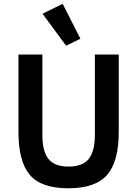

<svg xmlns="http://www.w3.org/2000/svg" viewBox="-20 -988 729 1020"><path d="M331.1 -745.1 206.1 -915 313 -967.8 407.2 -782.2ZM342.8 12.2Q199.2 12.2 138.7 -58.6Q78.1 -129.4 78.1 -286.1V-698.2H205.1V-269Q205.1 -184.6 237.5 -143.8Q270 -103 344.2 -103Q418.9 -103 451.4 -143.8Q483.9 -184.6 483.9 -269V-698.2H610.8V-286.1Q610.8 -129.9 549.1 -58.8Q487.3 12.2 342.8 12.2Z"/></svg>

Font: Anuphan SemiBold
Style: Bold
Weight: 600
Designer: Mike Abbink, Paul van der Laan, Pieter van Rosmalen, Mint Tantisuwanna
Foundry: Bold Monday; Cadson Demak
Version: Version 3.002;hotconv 1.0.109;makeotfexe 2.5.65596